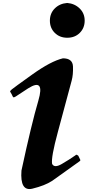

<svg xmlns="http://www.w3.org/2000/svg" viewBox="-20 -1004 640 1297"><path d="M434 -984Q383 -980 350 -947Q317 -914 317 -864.5Q317 -815 350 -782Q383 -749 434.5 -749Q486 -749 519 -782Q552 -815 552 -864.5Q552 -914 518 -947Q484 -980 434 -984ZM405 -610Q324 -591 197.5 -500.5Q71 -410 59.5 -400Q48 -390 48 -386L59 -367Q67 -348 70.5 -346.5Q74 -345 86 -352L170 -407Q285 -480 239 -324Q193 -168 125 148Q114 291 198.5 270.5Q283 250 332 218L514 88Q526 80 522 75L509 48Q501 41 494 41L490 45Q447 75 397 104Q347 133 332 103Q324 60 371 -113L464 -459Q475 -499 473 -554.5Q471 -610 405 -610Z"/></svg>

Font: SauceCodePro Nerd Font Mono
Style: Regular
Weight: 500
Monospace: yes
Designer: Paul D. Hunt, Teo Tuominen
Foundry: Adobe Systems Incorporated
Version: Version 2.030;PS 1.000;hotconv 16.6.51;makeotf.lib2.5.65220;